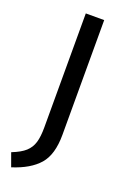

<svg xmlns="http://www.w3.org/2000/svg" viewBox="-158 -742 620 932"><g transform="rotate(20 152.5 -276.0)"><path d="M210 -96Q210 6 165.5 57Q121 108 30 137L5 68Q51 50 74 29Q97 8 106 -22Q115 -52 115 -100V-689H210Z"/></g></svg>

Font: Fira Sans
Style: Regular
Weight: 400
Designer: bBox Type GmbH & Carrois Corporate GbR & Edenspiekermann AG
Foundry: bBox Type GmbH & Carrois Corporate GbR & Edenspiekermann AG
Version: Version 4.301